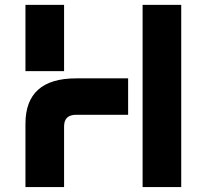

<svg xmlns="http://www.w3.org/2000/svg" viewBox="-20 -757 836 777"><path d="M713.4 0H557.1V-737.3H713.4ZM83 -469.2V-737.3H239.3V-469.2ZM83 0V-255.9Q83 -439.9 288.1 -439.9H498.5V-292.5H288.1Q239.3 -292.5 239.3 -245.1V0Z"/></svg>

Font: Newest Shape
Style: Bold
Weight: 700
Designer: Wojciech Kalinowski "wmk69" (wmk69@o2.pl)
Foundry: Wojciech Kalinowski "wmk69" (wmk69@o2.pl)
Version: Version 1.0.0; 2022-02-24